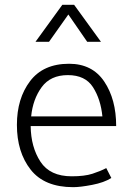

<svg xmlns="http://www.w3.org/2000/svg" viewBox="-20 -762 549 795"><path d="M183 -589H127L238 -742H287L398 -589H341L263 -702ZM461 -240H107Q108 -153 147.5 -92.5Q187 -32 277 -32Q330 -32 362.5 -42.5Q395 -53 420 -66L441 -25Q411 -6 361.5 3.5Q312 13 283 13Q164 13 107 -59.5Q50 -132 50 -245Q50 -354 104.5 -426Q159 -498 266 -498Q362 -498 411.5 -424.5Q461 -351 461 -240ZM261 -451Q189 -451 152.5 -401Q116 -351 109 -280H404Q397 -351 365 -401Q333 -451 261 -451Z"/></svg>

Font: Palanquin ExtraLight
Style: Regular
Weight: 275
Designer: Pria Ravichandran
Version: Version 1.001